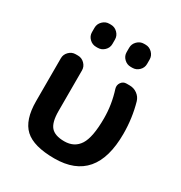

<svg xmlns="http://www.w3.org/2000/svg" viewBox="-177 -873 949 1008"><g transform="rotate(30 298.0 -368.5)"><path d="M297 10Q171 10 117.5 -39.5Q64 -89 64 -203V-463Q64 -486 81 -503Q98 -520 121 -520H135Q158 -520 175 -503Q192 -486 192 -463V-217Q192 -149 216 -121.5Q240 -94 297 -94Q358 -94 388 -141Q418 -188 418 -303Q418 -386 392 -467Q386 -487 397.5 -503.5Q409 -520 429 -520H448Q474 -520 494.5 -505Q515 -490 522 -466Q547 -378 547 -283Q547 10 297 10ZM414 -747Q437 -747 454 -730Q471 -713 471 -690V-663Q471 -640 454 -623.5Q437 -607 414 -607H404Q381 -607 364 -623.5Q347 -640 347 -663V-690Q347 -713 364 -730Q381 -747 404 -747ZM194 -747H204Q227 -747 244 -730Q261 -713 261 -690V-663Q261 -640 244 -623.5Q227 -607 204 -607H194Q171 -607 154 -623.5Q137 -640 137 -663V-690Q137 -713 154 -730Q171 -747 194 -747Z"/></g></svg>

Font: Rounded Mplus 1c Bold
Style: Bold
Weight: 700
Version: Version 1.059.20150529